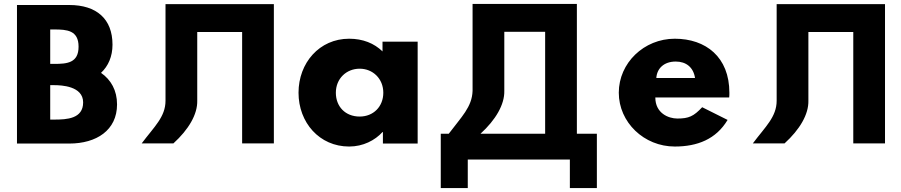

<svg xmlns="http://www.w3.org/2000/svg" viewBox="-20 -723 4536 967"><path d="M232.9 -401.2V-574.6H253.3C317.1 -574.6 375.7 -570.3 375.7 -487.9C375.7 -405.5 317.1 -401.2 253.3 -401.2ZM232.9 -294.1H253.3C288.2 -294.1 398.7 -289.8 398.7 -207.4C398.7 -125 317.1 -120.7 253.3 -120.7H232.9ZM488.8 -356.1C525.3 -390.1 546.6 -438.6 546.6 -498.1C546.6 -628.1 465.8 -697.8 329 -697.8H65.5V0H329C465.8 0 569.5 -67.1 569.5 -197.2C569.5 -267.8 538.9 -321.3 488.8 -356.1Z M813.6 -702.1H1359.3V-0.9H1199.5V-561.9H973.4V-215.9C975.1 -147.1 930 -70.6 853.5 -0.9H693.7C756.6 -85 813.6 -134 813.6 -215.9Z M1671.5 -256C1671.5 -327 1724.5 -377 1791.5 -377C1857.5 -377 1910.5 -327 1910.5 -256C1910.5 -186 1860.5 -136 1791.5 -136C1719.5 -136 1671.5 -186 1671.5 -256ZM1483.5 -256C1483.5 -106 1588.5 15 1738.5 15C1808.5 15 1868.5 -16 1906.5 -58H1908.5V0H2083.5V-513H1906.5V-464C1864.5 -505 1807.5 -528 1738.5 -528C1588.5 -528 1483.5 -406 1483.5 -256Z M2986.1 -49.5H2885.4V-703.2H2360.1V-265.4C2357.5 -183.8 2303.2 -133.7 2240.2 -49.5H2199.9V224.2H2335.9V80.5H2850.1V224.2H2986.1ZM2519.9 -265.4V-562.9H2725.6V-49.5H2400C2476.5 -119.2 2521.6 -196.6 2519.9 -265.4Z M3285.5 -330C3288.5 -377 3322.5 -413 3383.5 -413C3435.5 -413 3472.5 -384 3480.5 -330ZM3652.5 -232C3653.5 -238 3653.5 -249 3653.5 -256C3653.5 -436 3534.5 -528 3378.5 -528C3223.5 -528 3096.5 -406 3096.5 -256C3096.5 -107 3223.5 15 3378.5 15C3492.5 15 3586.5 -22 3644.5 -119L3516.5 -183C3473.5 -137 3448.5 -126 3391.5 -126C3346.5 -126 3280.5 -153 3280.5 -232Z M3891.6 -702.1H4437.3V-0.9H4277.5V-561.9H4051.4V-215.9C4053.1 -147.1 4008 -70.6 3931.5 -0.9H3771.7C3834.6 -85 3891.6 -134 3891.6 -215.9Z"/></svg>

Font: Sztylet
Style: Bd
Weight: 700
Foundry: Cannot Into Space Fonts, PlusOne Fonts
Version: Version 0.12